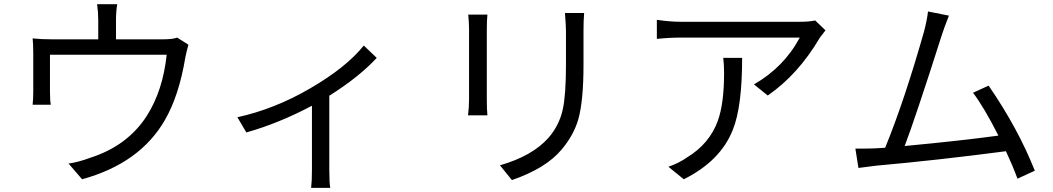

<svg xmlns="http://www.w3.org/2000/svg" viewBox="-20 -821 5040 919"><path d="M881.8 -606.9Q876 -587.9 867.2 -546.9Q836.9 -362.8 769 -246.1Q649.9 -39.1 373 37.1L308.1 -38.1Q356 -44.9 412.1 -65.9Q590.8 -123 683.1 -267.1Q759.8 -388.2 777.8 -559.1H219.2V-379.9Q219.2 -340.8 223.1 -319.8H136.2Q139.2 -347.2 139.2 -383.8V-560.1Q139.2 -615.2 136.2 -637.2Q174.8 -632.8 229 -632.8H450.2V-726.1Q450.2 -762.2 444.8 -800.8H541Q535.2 -764.2 535.2 -726.1V-632.8H758.8Q807.1 -632.8 828.1 -641.1Z M1783.2 -543.9Q1698.2 -452.1 1556.2 -362.8V-9.8Q1556.2 58.1 1561 78.1H1469.2Q1473.1 45.9 1473.1 -9.8V-314.9Q1314.9 -231 1159.2 -187L1116.2 -259.8Q1293.9 -298.8 1462.9 -397Q1637.2 -498 1721.2 -603Z M2313 -751Q2310.1 -723.1 2310.1 -679.2V-345.2Q2310.1 -295.9 2313 -269H2220.2Q2225.1 -307.1 2225.1 -346.2V-679.2Q2225.1 -712.9 2221.2 -751ZM2775.9 -758.8Q2772.9 -722.2 2772.9 -671.9V-509.8Q2772.9 -338.9 2748 -250Q2726.1 -173.8 2668 -105Q2592.8 -15.1 2430.2 41L2373 -29.8Q2527.8 -74.2 2605 -161.1Q2657.2 -221.2 2673.8 -297.9Q2689 -366.2 2689 -514.2V-671.9Q2689 -696.8 2684.1 -758.8Z M3532.2 -543.9Q3532.2 -310.1 3487.8 -200.2Q3429.2 -50.8 3252.9 37.1L3179.2 -22.9Q3228 -39.1 3269 -67.9Q3376 -132.8 3416 -243.2Q3445.8 -326.2 3445.8 -472.2Q3445.8 -508.8 3441.9 -543.9ZM3931.2 -675.8 3903.8 -640.1Q3800.8 -464.8 3654.8 -363.8L3588.9 -417Q3732.9 -500 3808.1 -641.1H3237.8Q3183.1 -641.1 3124 -634.8V-726.1Q3187 -716.8 3237.8 -716.8H3812Q3852.1 -716.8 3881.8 -723.1Z M4850.1 34.2Q4828.1 -25.9 4794.9 -97.2Q4466.8 -54.2 4171.9 -27.8L4088.9 -17.1L4074.2 -109.9Q4106.9 -108.9 4167 -110.8L4216.8 -113.8Q4309.1 -339.8 4402.8 -669.9Q4417 -724.1 4421.9 -766.1L4522 -746.1Q4499 -688 4487.8 -652.8Q4359.9 -252 4310.1 -122.1Q4583 -147.9 4758.8 -171.9Q4689.9 -308.1 4637.2 -377L4711.9 -411.1Q4852.1 -208 4933.1 -3.9Z"/></svg>

Font: Black Ops One [rus by aLiNcE]
Style: Regular
Weight: 400
Designer: James Grieshaber
Foundry: James Grieshaber
Version: Version 1.002;May 25, 2024;FontCreator 13.0.0.2680 64-bit